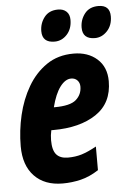

<svg xmlns="http://www.w3.org/2000/svg" viewBox="-54 -799 574 849"><g transform="rotate(-5 233.0 -374.0)"><path d="M190 10Q110 10 64.5 -37.5Q19 -85 19 -170Q19 -239 35 -307.5Q51 -376 84 -432.5Q117 -489 167.5 -523.5Q218 -558 287 -558Q351 -558 391.5 -522Q432 -486 432 -423Q432 -326 359.5 -277.5Q287 -229 169 -229H160Q155 -207 155 -185Q155 -140 172 -121Q189 -102 223 -102Q256 -102 284 -110.5Q312 -119 350 -140V-35Q310 -9 270.5 0.5Q231 10 190 10ZM183 -329Q253 -329 279 -352Q305 -375 305 -410Q305 -427 294.5 -438Q284 -449 267 -449Q241 -449 218 -418.5Q195 -388 180 -329ZM388 -618Q333 -618 333 -669Q333 -704 354 -731Q375 -758 415 -758Q466 -758 466 -708Q466 -668 442.5 -643Q419 -618 388 -618ZM209 -618Q154 -618 154 -669Q154 -704 175 -731Q196 -758 236 -758Q259 -758 273 -745Q287 -732 287 -708Q287 -668 264 -643Q241 -618 209 -618Z"/></g></svg>

Font: Noto Sans ExtraCondensed ExtraBold
Style: Italic
Weight: 800
Width: 2
Italic angle: -12°
Designer: Monotype Design Team
Foundry: Monotype Imaging Inc.
Version: Version 2.013; ttfautohint (v1.8.4.7-5d5b)